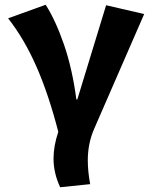

<svg xmlns="http://www.w3.org/2000/svg" viewBox="-20 -567 640 807"><path d="M233 220Q205 161 205 99Q205 47 225 -13Q184 -172 132.5 -288.5Q81 -405 14 -490L172 -547Q214 -481 249 -379.5Q284 -278 301 -149H305L426 -545L586 -508L376 -26Q362 6 355.5 39Q349 72 349 107Q349 130 351.5 155Q354 180 359 207Z"/></svg>

Font: Qzxlaeiskcpccdgjqmyffctclhy
Style: Regular
Weight: 700
Monospace: yes
Designer: Carrois Corporate & Edenspiekermann
Foundry: Carrois Corporate GbR & Edenspiekermann AG
Version: Version 2.001